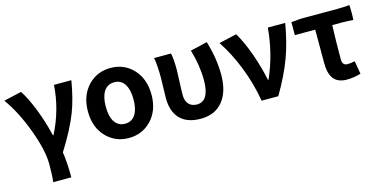

<svg xmlns="http://www.w3.org/2000/svg" viewBox="-74 -943 3011 1521"><g transform="rotate(-15 1432.0 -182.5)"><path d="M208 196.3Q214.8 141.6 214.8 49.8Q214.8 -62.5 150.9 -235.4Q86.9 -408.2 1 -527.3L73.2 -543.9L146.5 -560.5Q187.5 -499 230.5 -391.6Q274.4 -279.3 301.8 -163.1H306.6Q400.4 -347.7 413.1 -546.9H555.7Q531.2 -399.4 490.2 -293Q442.4 -169.9 342.8 -11.7Q356.4 74.2 356.4 196.3Z M878.9 13.7Q770.5 13.7 696.3 -61.5Q618.2 -141.6 618.2 -272.5Q618.2 -404.3 696.3 -485.4Q770.5 -560.5 878.9 -560.5Q988.3 -560.5 1061.5 -485.4Q1139.6 -404.3 1139.6 -272.9Q1139.6 -141.6 1061.5 -61.5Q987.3 13.7 878.9 13.7ZM878.9 -103.5Q934.6 -103.5 963.9 -149.4Q992.2 -193.4 992.2 -272.9Q992.2 -352.5 963.9 -397.5Q934.6 -443.4 878.9 -443.4Q823.2 -443.4 793 -397.5Q764.6 -351.6 764.6 -272.5Q764.6 -193.4 793 -149.4Q823.2 -103.5 878.9 -103.5Z M1467.8 13.7Q1355.5 13.7 1296.9 -48.8Q1242.2 -107.4 1242.2 -215.8Q1242.2 -243.2 1244.1 -299.3Q1246.1 -355.5 1246.1 -383.8Q1246.1 -481.4 1234.4 -546.9H1373Q1383.8 -500 1383.8 -413.1Q1383.8 -390.6 1380.9 -327.1Q1377 -243.2 1377 -204.1Q1377 -154.3 1403.3 -127.9Q1427.7 -103.5 1467.8 -103.5Q1570.3 -103.5 1570.3 -276.4Q1570.3 -396.5 1531.2 -528.3L1600.6 -543.9L1669.9 -560.5Q1713.9 -415 1713.9 -283.2Q1713.9 -142.6 1649.4 -64.5Q1585 13.7 1467.8 13.7Z M1969.7 0Q1945.3 -145.5 1888.7 -289.1Q1835.9 -420.9 1765.6 -527.3L1837.9 -543.9L1911.1 -560.5Q1956.1 -486.3 2001 -361.3Q2041 -245.1 2060.5 -146.5H2065.4Q2149.4 -335.9 2167 -546.9H2309.6Q2284.2 -397.5 2240.2 -275.4Q2192.4 -145.5 2106.4 0Z M2667 13.7Q2590.8 13.7 2556.6 -33.2Q2525.4 -75.2 2525.4 -160.2V-433.6H2358.4V-540L2438.5 -546.9H2636.7H2736.3Q2780.3 -546.9 2835.9 -551.8Q2838.9 -547.9 2838.9 -490.2Q2838.9 -432.6 2835.9 -429.7Q2794.9 -433.6 2751 -433.6H2665Q2660.2 -305.7 2660.2 -153.3Q2660.2 -103.5 2703.1 -103.5Q2731.4 -103.5 2762.7 -111.3L2781.2 -3.9Q2724.6 13.7 2667 13.7Z"/></g></svg>

Font: Bpmf GenSeki Gothic B
Style: B
Weight: 700
Foundry: But Ko
Version: Version 1.320